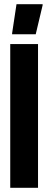

<svg xmlns="http://www.w3.org/2000/svg" viewBox="-20 -899 232 919"><path d="M29 0V-688H162V0ZM38 -735V-740L59 -879H184V-874L151 -735Z"/></svg>

Font: Saira Ultra Condensed Black
Style: Regular
Weight: 900
Width: 1
Designer: Hector Gatti with collaboration of the Omnibus-Type team
Foundry: Omnibus-Type
Version: Version 1.001; ttfautohint (v1.8)